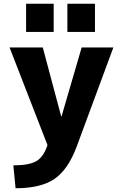

<svg xmlns="http://www.w3.org/2000/svg" viewBox="-20 -773 650 1023"><path d="M339 -603V-753H486V-603ZM119 -603V-753H266V-603ZM63 230 51 108Q136 108 174.5 85Q213 62 233 0L31 -520H208L306 -153H308L415 -520H584L389 7Q343 131 270 180.5Q197 230 63 230Z"/></svg>

Font: Mplus 1p ExtraBold
Style: Regular
Weight: 800
Version: Version 1.061